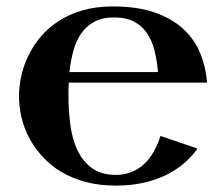

<svg xmlns="http://www.w3.org/2000/svg" viewBox="-20 -562 693 597"><path d="M193.8 -305.2Q192.9 -294.4 192.9 -284.4Q192.9 -274.4 192.9 -264.2Q192.9 -217.8 198.7 -173.8Q204.6 -129.9 220.5 -95.7Q236.3 -61.5 264.6 -40.3Q293 -19 337.9 -18.1Q366.7 -18.1 389.4 -27.3Q412.1 -36.6 429.2 -53Q446.3 -69.3 458.5 -91.3Q470.7 -113.3 479 -139.2L594.2 -100.1Q576.7 -75.2 552.2 -54.2Q527.8 -33.2 496.3 -17.8Q464.8 -2.4 426 6.3Q387.2 15.1 340.8 15.1Q288.6 15.1 246.1 3.7Q203.6 -7.8 170.2 -27.8Q136.7 -47.9 112.1 -75Q87.4 -102.1 71 -132.8Q54.7 -163.6 46.9 -196.8Q39.1 -230 39.1 -262.2Q39.1 -293 46.1 -325.4Q53.2 -357.9 68.4 -389.2Q83.5 -420.4 106.7 -448Q129.9 -475.6 162.4 -496.6Q194.8 -517.6 236.8 -529.8Q278.8 -542 331.1 -542Q407.7 -542 461.7 -522.9Q515.6 -503.9 550.5 -471.4Q585.4 -439 602.8 -396Q620.1 -353 624 -305.2ZM334 -507.8Q298.3 -507.8 273.7 -494.6Q249 -481.4 232.9 -458.5Q216.8 -435.5 208.3 -404.5Q199.7 -373.5 195.8 -337.9H471.2Q468.3 -373 460.7 -403.8Q453.1 -434.6 437.7 -457.8Q422.4 -481 397.2 -494.4Q372.1 -507.8 334 -507.8Z"/></svg>

Font: Uncial Antiqua
Style: Regular
Weight: 400
Version: Version 1.000